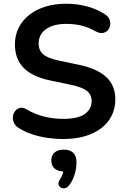

<svg xmlns="http://www.w3.org/2000/svg" viewBox="-20 -735 671 1029"><path d="M320 10Q276 10 232 3.5Q188 -3 149 -16.5Q110 -30 79 -50Q61 -62 54 -79Q47 -96 49.5 -112.5Q52 -129 62.5 -141.5Q73 -154 89 -157Q105 -160 124 -148Q168 -122 217 -110Q266 -98 320 -98Q399 -98 435 -124.5Q471 -151 471 -193Q471 -228 445.5 -248Q420 -268 358 -281L248 -304Q153 -324 106.5 -371.5Q60 -419 60 -497Q60 -546 80 -586Q100 -626 136.5 -655Q173 -684 223.5 -699.5Q274 -715 335 -715Q395 -715 449 -700Q503 -685 546 -656Q562 -645 567.5 -629Q573 -613 570 -597.5Q567 -582 556 -571Q545 -560 528.5 -558Q512 -556 491 -568Q454 -589 416 -598Q378 -607 334 -607Q288 -607 255 -594Q222 -581 204.5 -557.5Q187 -534 187 -502Q187 -466 211 -444.5Q235 -423 293 -411L402 -388Q501 -367 549.5 -322Q598 -277 598 -202Q598 -154 578.5 -115Q559 -76 522.5 -48Q486 -20 435 -5Q384 10 320 10ZM349 260Q339 272 326.5 274Q314 276 304.5 269.5Q295 263 293.5 251.5Q292 240 302 225Q312 211 317 193.5Q322 176 322 163L325 184Q291 184 273 168.5Q255 153 255 125Q255 97 272.5 82Q290 67 322 67Q355 67 372.5 84Q390 101 390 136Q390 157 385.5 179Q381 201 372 222Q363 243 349 260Z"/></svg>

Font: Nunito ExtraLight
Style: Bold
Weight: 700
Version: Version 3.602